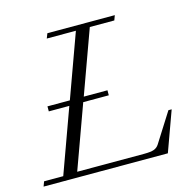

<svg xmlns="http://www.w3.org/2000/svg" viewBox="-100 -764 877 865"><g transform="rotate(-15 339.0 -331.5)"><path d="M-1 0 7.3 -22.5H96.7L205.1 -321.3H109.4V-344.7H213.9L321.3 -640.6H185.5L194.3 -663.1H508.8L500.5 -640.6H386.2L278.8 -344.7H389.2V-321.3H270L162.6 -25.4H475.6Q505.9 -25.4 520.8 -30.8Q535.6 -36.1 544.4 -49.8L631.3 -187H646.5L578.6 0Z"/></g></svg>

Font: Elstob Light
Style: Italic
Weight: 300
Italic angle: -20°
Designer: Peter S. Baker
Version: Version 1.015